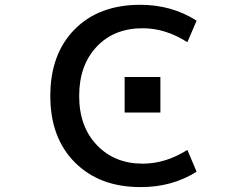

<svg xmlns="http://www.w3.org/2000/svg" viewBox="-20 -761 1040 792"><path d="M568.4 -644.5Q450.2 -644.5 378.4 -567.9Q306.6 -491.2 306.6 -365.2Q306.6 -238.3 379.9 -162.1Q453.1 -85.9 568.4 -85.9Q663.1 -85.9 752.9 -142.6L791 -52.7Q688.5 11.7 558.6 10.7Q390.6 10.7 289.1 -90.8Q187.5 -192.4 187.5 -365.2Q187.5 -538.1 287.6 -639.6Q387.7 -741.2 558.6 -741.2Q688.5 -741.2 791 -675.8L752.9 -586.9Q663.1 -644.5 568.4 -644.5ZM494.1 -296.9V-443.4H641.6V-296.9Z"/></svg>

Font: Gen Shin Gothic Monospace Medium
Style: Regular
Weight: 500
Designer: [Source Han Sans]
Ryoko NISHIZUKA  (kana & ideographs); Paul D. Hunt (Latin, Greek & Cyrillic); Wenlong ZHANG  (bopomofo
Version: Version 1.002.20150607